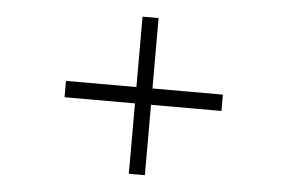

<svg xmlns="http://www.w3.org/2000/svg" viewBox="-45 -640 1052 703"><g transform="rotate(5 481.0 -289.0)"><path d="M510.7 -258.8V0H451.7V-258.8H192.9V-318.8H451.7V-577.6H510.7V-318.8H769.5V-258.8Z"/></g></svg>

Font: Doulos SIL Phon
Style: Regular
Weight: 400
Designer: Walt Agee, Victor Gaultney, Peter Martin, Debbi Hosken, Becca Hirsbrunner
Foundry: SIL International
Version: Version 5.000